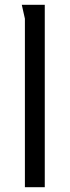

<svg xmlns="http://www.w3.org/2000/svg" viewBox="-20 -782 291 802"><path d="M167 -762H71L84 -704V0H167Z"/></svg>

Font: Rosario
Style: Regular
Weight: 400
Designer: Hector Gatti
Foundry: Omnibus Type
Version: Version 1.100